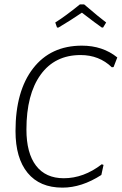

<svg xmlns="http://www.w3.org/2000/svg" viewBox="-20 -853 557 879"><path d="M241 -727 233 -750Q278 -778 346 -833H365Q440 -769 466 -750L452 -727H446Q424 -742 355 -795Q302 -759 248 -727ZM355 -644Q450 -644 517 -590L500 -546L492 -545Q434 -601 349 -601Q231 -601 166 -511Q101 -421 101 -260Q101 -152 145 -94.5Q189 -37 272 -37Q363 -37 446 -101L454 -98L444 -52Q354 6 266 6Q162 6 106.5 -61.5Q51 -129 51 -253Q51 -436 131.5 -540Q212 -644 355 -644Z"/></svg>

Font: Alegreya Sans SC Light
Style: Italic
Weight: 300
Italic angle: -7°
Designer: Juan Pablo del Peral
Foundry: Huerta Tipografica
Version: Version 2.007